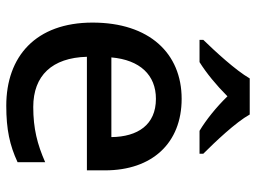

<svg xmlns="http://www.w3.org/2000/svg" viewBox="-122 -684 816 612"><g transform="rotate(90 286.0 -378.0)"><path d="M345 -766H230C204 -721 144 -656 107 -618V-606H178C213 -628 251 -659 287 -695C322 -659 362 -627 397 -606H470V-618C433 -655 370 -721 345 -766ZM295 -549C150 -549 52 -446 52 -265C52 -84 160 10 317 10C393 10 443 -1 497 -26V-114C440 -89 390 -76 321 -76C221 -76 164 -136 161 -247H523V-305C523 -455 436 -549 295 -549ZM295 -467C378 -467 416 -409 417 -325H163C171 -416 219 -467 295 -467Z"/></g></svg>

Font: Noto Sans Bamum Medium
Style: Regular
Weight: 500
Designer: Monotype Design Team
Foundry: Monotype Imaging Inc.
Version: Version 2.002